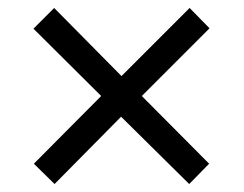

<svg xmlns="http://www.w3.org/2000/svg" viewBox="-20 -594 612 482"><path d="M456 -574 506 -523 336 -353 505 -183 455 -132 284 -301 117 -132 65 -183 234 -353 64 -522 116 -574 285 -403Z"/></svg>

Font: Noto Sans Yi
Style: Regular
Weight: 400
Designer: Monotype Design Team
Foundry: Monotype Imaging Inc.
Version: Version 2.002; ttfautohint (v1.8.4.7-5d5b)